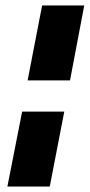

<svg xmlns="http://www.w3.org/2000/svg" viewBox="-20 -681 328 702"><path d="M81 -387 134 -661H288L236 -387ZM7 1 61 -273H215L162 1Z"/></svg>

Font: Sansita Swashed Light Black
Style: Regular
Weight: 900
Version: Version 1.003